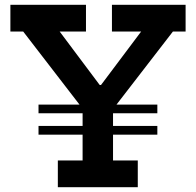

<svg xmlns="http://www.w3.org/2000/svg" viewBox="-20 -775 812 795"><path d="M631.5 -342V-306H139.5V-342ZM631.5 -253.5V-217.5H139.5V-253.5ZM696 -644.5 442 -315.5H329.5L76 -644.5H23V-755H336V-644.5H227L425.5 -379.5L340.5 -423H438.5L365.5 -379.5L564.5 -644.5H443.5V-755H748.5V-644.5ZM448 -396V-110.5H550.5V0H219.5V-110.5H322V-396Z"/></svg>

Font: Hepta Slab ExtraLight SemiBold
Style: Regular
Weight: 600
Version: Version 1.102